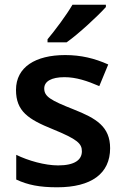

<svg xmlns="http://www.w3.org/2000/svg" viewBox="-20 -786 529 816"><path d="M430 -756V-766H288C262 -721 213 -656 182 -619V-606H263C313 -641 397 -719 430 -756ZM448 -156C448 -248 389 -283 293 -321C194 -360 168 -376 168 -410C168 -440 198 -458 254 -458C304 -458 351 -442 402 -420L440 -512C382 -538 324 -552 257 -552C131 -552 48 -501 48 -404C48 -313 100 -279 204 -237C309 -194 328 -176 328 -143C328 -107 298 -83 227 -83C171 -83 100 -103 49 -128V-23C98 0 148 10 223 10C368 10 448 -48 448 -156Z"/></svg>

Font: Noto Sans New Tai Lue Semibold
Style: Regular
Weight: 600
Designer: Monotype Design Team
Foundry: Monotype Imaging Inc.
Version: Version 2.004